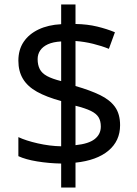

<svg xmlns="http://www.w3.org/2000/svg" viewBox="-20 -779 612 857"><path d="M253 -49Q198 -50 146 -58.5Q94 -67 62 -82V-167Q96 -151 149 -139Q202 -127 253 -126V-328Q187 -346 145 -369.5Q103 -393 82.5 -427Q62 -461 62 -508Q62 -557 85.5 -592Q109 -627 152 -647.5Q195 -668 253 -671V-759H317V-672Q370 -671 413.5 -660.5Q457 -650 493 -635L466 -561Q434 -574 395.5 -583.5Q357 -593 317 -596V-395Q383 -376 427 -354.5Q471 -333 493.5 -301.5Q516 -270 516 -220Q516 -150 464 -106.5Q412 -63 317 -53V58H253ZM317 -131Q376 -137 403 -158.5Q430 -180 430 -214Q430 -239 420 -255.5Q410 -272 385.5 -284Q361 -296 317 -307ZM253 -594Q217 -592 194 -581.5Q171 -571 159.5 -554Q148 -537 148 -515Q148 -489 157.5 -470.5Q167 -452 190 -439.5Q213 -427 253 -417Z"/></svg>

Font: hexlsinhala05
Style: Book
Weight: 400
Designer: Jelle Bosma - Monotype Design Team
Foundry: Monotype Imaging Inc.
Version: Version 2.003